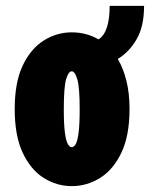

<svg xmlns="http://www.w3.org/2000/svg" viewBox="-20 -622 510 653"><path d="M224 11Q173 11 128.8 -16.8Q84.5 -44.5 57.2 -102.5Q30 -160.5 30 -251Q30 -341.5 57.2 -399Q84.5 -456.5 128.8 -484.2Q173 -512 224 -512Q274 -512 315 -488Q353 -512 353 -602H470Q470 -531.5 444.2 -487.8Q418.5 -444 380.5 -421.5Q399 -390.5 409.8 -348Q420.5 -305.5 420.5 -251Q420.5 -160.5 392.8 -102.5Q365 -44.5 320.2 -16.8Q275.5 11 224 11ZM224 -121.5Q231.5 -121.5 237.5 -131.8Q243.5 -142 247.2 -170Q251 -198 251 -251Q251 -324.5 243 -352Q235 -379.5 224 -379.5Q213 -379.5 205 -353Q197 -326.5 197 -251Q197 -198.5 200.8 -170.5Q204.5 -142.5 210.8 -132Q217 -121.5 224 -121.5Z"/></svg>

Font: Trispace Condensed ExtraBold
Style: Regular
Weight: 800
Width: 3
Designer: Tyler Finck
Foundry: Etcetera Type Company
Version: Version 1.210; ttfautohint (v1.8.3)